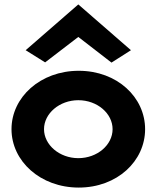

<svg xmlns="http://www.w3.org/2000/svg" viewBox="-20 -825 706 868"><path d="M96 -598 184 -543 334 -658 484 -542 572 -598 334 -805ZM179 -241C179 -312 249 -372 334 -372C420 -372 489 -312 489 -241C489 -170 420 -110 334 -110C249 -110 179 -170 179 -241ZM32 -241C32 -97 162 23 336 23C510 23 636 -97 636 -241C636 -385 510 -505 336 -505C162 -505 32 -385 32 -241Z"/></svg>

Font: Bluebird
Style: SfBdExt
Weight: 700
Designer: Jasper
Foundry: Cannot Into Space Fonts
Version: Version 0.98